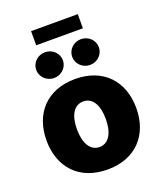

<svg xmlns="http://www.w3.org/2000/svg" viewBox="-163 -1008 949 1122"><g transform="rotate(-20 311.5 -446.5)"><path d="M311.5 9.8C485.8 9.8 590.3 -103.5 590.3 -271.5C590.3 -439 485.8 -552.7 311.5 -552.7C136.2 -552.7 32.2 -439 32.2 -271.5C32.2 -103.5 136.2 9.8 311.5 9.8ZM311.5 -129.9C254.4 -129.9 221.7 -184.6 221.7 -272C221.7 -360.4 254.4 -413.1 311.5 -413.1C368.2 -413.1 400.9 -360.4 400.9 -272C400.9 -184.6 368.2 -129.9 311.5 -129.9ZM423.3 -599.6C469.2 -599.6 506.3 -635.7 506.3 -679.7C506.3 -724.1 469.2 -759.8 423.3 -759.8C377.4 -759.8 340.3 -724.1 340.3 -679.7C340.3 -635.7 377.4 -599.6 423.3 -599.6ZM199.7 -599.6C245.6 -599.6 282.7 -635.7 282.7 -679.7C282.7 -724.1 245.6 -759.8 199.7 -759.8C153.8 -759.8 116.7 -724.1 116.7 -679.7C116.7 -635.7 153.8 -599.6 199.7 -599.6ZM456.5 -903.3H166V-815.4H456.5Z"/></g></svg>

Font: Raveo ExtraBold
Style: Regular
Weight: 800
Designer: Jakub Foglar, Rasmus Andersson (Inter)
Foundry: Jakubfoglar.com
Version: Version 1.100;Glyphs 3.2.3 (3260)